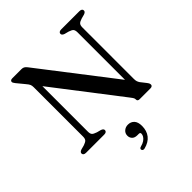

<svg xmlns="http://www.w3.org/2000/svg" viewBox="-253 -862 1282 1282"><g transform="rotate(-45 388.0 -221.5)"><path d="M269 -18Q269 -10 262.8 -5Q256.5 0 244 0H73Q60 0 53.8 -5Q47.5 -10 47.5 -18Q47.5 -31 66.5 -37.5L96.5 -45.5Q119 -53 127 -62Q135 -71 135 -91.5V-557Q135 -571.5 131 -581.5Q127 -591.5 111.5 -609.5L67.5 -663Q61 -671.5 58.5 -676.2Q56 -681 56 -685.5Q56 -692.5 61.2 -696.2Q66.5 -700 75.5 -700H162.5Q174.5 -700 183 -695.5Q191.5 -691 201 -679L621.5 -134L601 -91V-608.5Q601 -628.5 593.5 -637.8Q586 -647 562.5 -654.5L532 -662.5Q513 -669.5 513 -682Q513 -690.5 519.2 -695.2Q525.5 -700 538 -700H709.5Q722 -700 728.2 -695.2Q734.5 -690.5 734.5 -682Q734.5 -669 715.5 -662.5L686 -654.5Q663 -647.5 655 -638.2Q647 -629 647 -608.5V-123Q647 -108.5 650 -99.2Q653 -90 659 -81L690 -41.5Q697.5 -31.5 699.5 -26.2Q701.5 -21 701.5 -16Q701.5 -9 696.2 -4.5Q691 0 680.5 0H579Q559.5 0 559.5 -15.5Q559.5 -23.5 556.8 -29.8Q554 -36 540.5 -53.5L145 -567.5L181 -595V-91.5Q181 -71.5 188.5 -62.5Q196 -53.5 220 -45.5L250 -37.5Q269 -31 269 -18ZM397.5 159.5Q373 159.5 360.5 146.5Q348 133.5 348 114.5Q348 92.5 364 78.5Q380 64.5 403 64.5Q430 64.5 447 82.5Q464 100.5 464 137.5Q464 183.5 440.2 213.8Q416.5 244 370 256Q361 258 355.5 255.5Q350 253 348 247Q346 241.5 349.2 236.5Q352.5 231.5 361 229.5Q383 224 396.8 214.5Q410.5 205 417.5 193.5Q424.5 182 424.5 171Q424.5 159.5 411.5 159.5Z"/></g></svg>

Font: Fraunces 16pt
Style: Regular
Weight: 400
Version: Version 1.000;[b76b70a41]